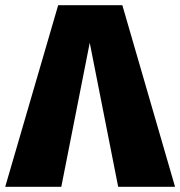

<svg xmlns="http://www.w3.org/2000/svg" viewBox="-45 -716 691 736"><path d="M626 0H408L299 -552L190 0H-25L178 -696H424Z"/></svg>

Font: Trujillo Black
Style: Regular
Weight: 900
Designer: Fira Sans original fonts by bBox Type GmbH, Carrois Corporate GbR, & Edenspiekermann AG / Changes by Cristiano Sobral
Foundry: Fira Sans original fonts by bBox Type GmbH, Carrois Corporate GbR, & Edenspiekermann AG / Changes by Cristiano Sobral
Version: Version 4.301;July 28, 2020;FontCreator 13.0.0.2655 64-bit